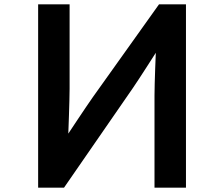

<svg xmlns="http://www.w3.org/2000/svg" viewBox="-20 -818 1040 891"><path d="M697 -375V53H843V-798H718L410 -366C377 -319 297 -198 297 -198C297 -198 303 -352 303 -406V-798H157V53H277L597 -410C626 -452 703 -573 703 -573C703 -573 697 -431 697 -375Z"/></svg>

Font: LINE Seed JP App_OTF Bold
Style: Regular
Weight: 700
Designer: LINE & Fontrix & Fontworks
Version: Version 1.009